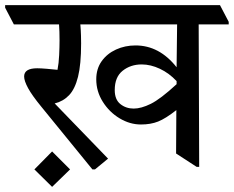

<svg xmlns="http://www.w3.org/2000/svg" viewBox="-48 -640 911 748"><path d="M322 20H312L114 -223Q77 -268 61.5 -296.5Q46 -325 46 -342Q46 -374 97 -374Q111 -374 134.5 -372Q158 -370 176 -368Q181 -393 182.5 -425.5Q184 -458 184 -482Q184 -502 183.5 -516.5Q183 -531 182 -545H6L-28 -610V-620H809L843 -555V-545H726L728 10H718L638 -42L639 -211Q597 -178 568 -166.5Q539 -155 501 -155Q458 -155 418 -179Q378 -203 352.5 -243.5Q327 -284 327 -331Q327 -372 348 -401.5Q369 -431 404 -447Q439 -463 480 -463Q573 -463 640 -378L642 -545H265Q267 -523 267.5 -501.5Q268 -480 268 -471Q268 -389 256 -341Q244 -293 221 -269Q198 -245 165 -237L373 -22ZM640 -312V-324Q611 -355 575 -372Q539 -389 504 -389Q461 -389 430 -364.5Q399 -340 399 -289Q399 -252 421 -234.5Q443 -217 473 -217Q502 -217 539.5 -235.5Q577 -254 640 -312ZM155 -50 225 20 155 88 86 20Z"/></svg>

Font: Tiro Devanagari Sanskrit
Style: Regular
Weight: 400
Designer: Devanagari: John Hudson & Fiona Ross. Latin: John Hudson.
Foundry: Tiro Typeworks Ltd.
Version: Version 1.52